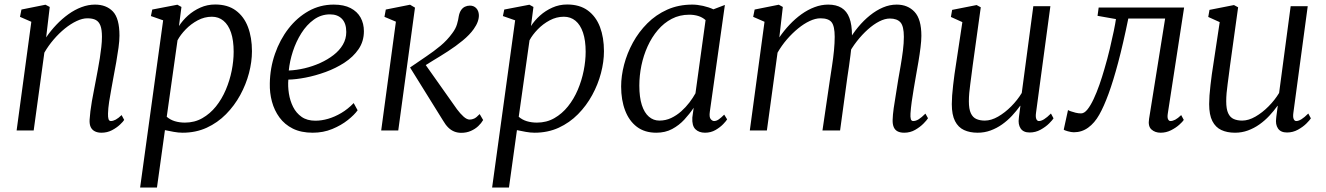

<svg xmlns="http://www.w3.org/2000/svg" viewBox="-20 -581 5906 855"><path d="M185.5 -414.5Q206 -444.5 231.2 -471Q256.5 -497.5 284.8 -517.8Q313 -538 343 -549.2Q373 -560.5 403 -560.5Q453.5 -560.5 482.8 -529.8Q512 -499 512 -422.5Q512 -400 507.8 -369Q503.5 -338 497.8 -305.2Q492 -272.5 486.5 -244Q482 -217.5 476.2 -187.2Q470.5 -157 466 -127.8Q461.5 -98.5 461 -75.5Q460.5 -59.5 463.2 -50.8Q466 -42 473.5 -42Q483.5 -42 495.2 -48.2Q507 -54.5 521.5 -68.5L533 -47Q529 -40 514.5 -26.2Q500 -12.5 478.8 -1.2Q457.5 10 431.5 10Q415 10 402.8 4Q390.5 -2 384.2 -14.5Q378 -27 379 -48Q380 -64 382.5 -85.2Q385 -106.5 389.2 -130.2Q393.5 -154 398.2 -178.2Q403 -202.5 407 -224.5Q411 -246.5 415.8 -271.2Q420.5 -296 424.5 -321.5Q428.5 -347 431.2 -371.5Q434 -396 434 -417Q434 -448.5 427.5 -466.2Q421 -484 407 -491.8Q393 -499.5 369 -499.5Q347 -499.5 321 -487.2Q295 -475 268.8 -453.8Q242.5 -432.5 218.8 -404.8Q195 -377 177.5 -346.5L130 0H54L119.5 -484L69 -506L75.5 -538.5L182.5 -560L201.5 -550Z M604 254 706.5 -490.5 652 -509.5 658 -538.5 770 -560 788 -550 777 -465Q793 -490 817.2 -511.8Q841.5 -533.5 872.2 -547.2Q903 -561 938 -561Q994 -561 1030.2 -534.2Q1066.5 -507.5 1084.2 -460.8Q1102 -414 1102 -353Q1102 -306 1088.8 -255.5Q1075.5 -205 1049.8 -157.8Q1024 -110.5 986.5 -72.5Q949 -34.5 900.5 -12.2Q852 10 793 10Q774.5 10 753.8 6.2Q733 2.5 714.5 -1.5L679 254ZM722.5 -61Q738 -47.5 758.8 -41.2Q779.5 -35 803.5 -35Q846.5 -35 881 -54.8Q915.5 -74.5 941.8 -107.2Q968 -140 985.5 -181.2Q1003 -222.5 1011.8 -266.2Q1020.5 -310 1020.5 -350.5Q1020.5 -401 1008.8 -435.8Q997 -470.5 975.2 -488.5Q953.5 -506.5 923.5 -506.5Q890.5 -506.5 860.5 -490.5Q830.5 -474.5 807 -450.2Q783.5 -426 770.5 -401.5Z M1572.5 -90Q1558.5 -70 1529 -46.5Q1499.5 -23 1459.5 -6.5Q1419.5 10 1372.5 10Q1321 10 1284.2 -8.2Q1247.5 -26.5 1224.5 -58Q1201.5 -89.5 1191 -128.5Q1180.5 -167.5 1181.5 -209Q1182.5 -278 1204.5 -341.2Q1226.5 -404.5 1264.8 -453.8Q1303 -503 1354.2 -531.8Q1405.5 -560.5 1466 -560.5Q1511.5 -560.5 1541.2 -545Q1571 -529.5 1585.8 -502.8Q1600.5 -476 1600.5 -442Q1600.5 -397 1576.8 -362.2Q1553 -327.5 1514.2 -302.2Q1475.5 -277 1430.2 -260.5Q1385 -244 1341 -235.5Q1297 -227 1264 -226.5Q1261.5 -196.5 1266.5 -164.5Q1271.5 -132.5 1285.2 -105Q1299 -77.5 1323.2 -60.5Q1347.5 -43.5 1384.5 -43.5Q1412 -43.5 1441.2 -52Q1470.5 -60.5 1499.8 -77.8Q1529 -95 1555 -122ZM1449.5 -517Q1410 -517 1377.8 -493.8Q1345.5 -470.5 1322 -433.2Q1298.5 -396 1284.2 -352.2Q1270 -308.5 1266 -267Q1300.5 -268.5 1336.5 -277Q1372.5 -285.5 1405.8 -300.5Q1439 -315.5 1465.2 -335.8Q1491.5 -356 1506.8 -382Q1522 -408 1522 -438.5Q1522 -477 1502.8 -497Q1483.5 -517 1449.5 -517Z M1677.5 0 1743 -484.5 1692 -506 1698 -538.5 1806 -560 1828 -547 1753.5 0ZM2034 10.5Q2017.5 10.5 2003 4.8Q1988.5 -1 1976.2 -13Q1964 -25 1953 -44L1806 -280.5Q1843.5 -306.5 1877.8 -329.5Q1912 -352.5 1941.8 -377.2Q1971.5 -402 1994 -433Q2009.5 -453.5 2015.2 -473.5Q2021 -493.5 2023 -509Q2026 -525 2033 -535.5Q2040 -546 2050.2 -551Q2060.5 -556 2072.5 -556Q2090 -556 2100.8 -544.5Q2111.5 -533 2112.5 -514.5Q2113 -500.5 2107.5 -484.8Q2102 -469 2089.5 -451.5Q2071.5 -426 2040.5 -400.5Q2009.5 -375 1975 -352.8Q1940.5 -330.5 1910.2 -312.5Q1880 -294.5 1863.5 -283.5L1863 -309.5L2015 -94.5Q2029.5 -75 2044.2 -61.8Q2059 -48.5 2071.5 -48.5Q2081.5 -48.5 2091.5 -53Q2101.5 -57.5 2116 -73L2131.5 -46.5Q2123.5 -32.5 2109.8 -19.5Q2096 -6.5 2076.8 2Q2057.5 10.5 2034 10.5Z M2171.5 254 2274 -490.5 2219.5 -509.5 2225.5 -538.5 2337.5 -560 2355.5 -550 2344.5 -465Q2360.5 -490 2384.8 -511.8Q2409 -533.5 2439.8 -547.2Q2470.5 -561 2505.5 -561Q2561.5 -561 2597.8 -534.2Q2634 -507.5 2651.8 -460.8Q2669.5 -414 2669.5 -353Q2669.5 -306 2656.2 -255.5Q2643 -205 2617.2 -157.8Q2591.5 -110.5 2554 -72.5Q2516.5 -34.5 2468 -12.2Q2419.5 10 2360.5 10Q2342 10 2321.2 6.2Q2300.5 2.5 2282 -1.5L2246.5 254ZM2290 -61Q2305.5 -47.5 2326.2 -41.2Q2347 -35 2371 -35Q2414 -35 2448.5 -54.8Q2483 -74.5 2509.2 -107.2Q2535.5 -140 2553 -181.2Q2570.5 -222.5 2579.2 -266.2Q2588 -310 2588 -350.5Q2588 -401 2576.2 -435.8Q2564.5 -470.5 2542.8 -488.5Q2521 -506.5 2491 -506.5Q2458 -506.5 2428 -490.5Q2398 -474.5 2374.5 -450.2Q2351 -426 2338 -401.5Z M3141 -84Q3137.5 -59.5 3144.8 -50.8Q3152 -42 3160 -42Q3170 -42 3180.5 -49.2Q3191 -56.5 3205 -70.5L3218 -49.5Q3214.5 -43 3201 -28.8Q3187.5 -14.5 3166.5 -2.2Q3145.5 10 3119.5 10Q3092.5 10 3076.8 -5.5Q3061 -21 3063 -57.5L3069 -101Q3051 -74 3027.5 -48.5Q3004 -23 2973.2 -6.5Q2942.5 10 2902.5 10Q2851 10 2816.2 -16.2Q2781.5 -42.5 2763.8 -89Q2746 -135.5 2746 -196Q2746 -242.5 2759.2 -293.2Q2772.5 -344 2798.5 -391.5Q2824.5 -439 2862.8 -477.2Q2901 -515.5 2951.2 -538Q3001.5 -560.5 3063 -560.5Q3085 -560.5 3110.8 -554.8Q3136.5 -549 3157 -539.5L3208 -559ZM3122 -491.5Q3108 -504 3089.5 -509.8Q3071 -515.5 3049.5 -515.5Q3006.5 -515.5 2971.5 -497.2Q2936.5 -479 2909.5 -447.2Q2882.5 -415.5 2864 -374.8Q2845.5 -334 2836.2 -289Q2827 -244 2827 -200Q2827 -148 2838.2 -113.2Q2849.5 -78.5 2869.8 -61.2Q2890 -44 2916 -44Q2944.5 -44 2968.8 -55.5Q2993 -67 3013.5 -85.2Q3034 -103.5 3050 -124.5Q3066 -145.5 3077 -165.5Z M3466 -550 3450.5 -414.5Q3471 -444.5 3496 -471Q3521 -497.5 3549.2 -517.8Q3577.5 -538 3607.5 -549.2Q3637.5 -560.5 3668 -560.5Q3704 -560.5 3727.5 -546Q3751 -531.5 3762.5 -501.2Q3774 -471 3774 -423Q3774 -418.5 3773.5 -412.8Q3773 -407 3772.5 -400.2Q3772 -393.5 3771 -385.5L3758.5 -398Q3777 -431 3801.5 -460.5Q3826 -490 3854 -512.5Q3882 -535 3912 -547.8Q3942 -560.5 3973 -560.5Q4022.5 -560.5 4052.8 -528Q4083 -495.5 4083 -421.5Q4083 -400 4079.2 -369.8Q4075.5 -339.5 4070 -306.8Q4064.5 -274 4059 -244Q4054.5 -217 4049.2 -187Q4044 -157 4040 -128Q4036 -99 4034.5 -75.5Q4033.5 -59.5 4036 -50.8Q4038.5 -42 4046.5 -42Q4058.5 -42 4071 -49.8Q4083.5 -57.5 4101 -75L4112.5 -54.5Q4107.5 -46 4092.5 -30.8Q4077.5 -15.5 4055.5 -2.8Q4033.5 10 4006.5 10Q3989 10 3977.2 4Q3965.5 -2 3960 -14.8Q3954.5 -27.5 3955 -47Q3955.5 -69 3959.8 -99.5Q3964 -130 3969.8 -163Q3975.5 -196 3980 -227Q3985 -255.5 3990.8 -288.8Q3996.5 -322 4000.8 -355.5Q4005 -389 4005 -417Q4005 -464.5 3989.8 -481.5Q3974.5 -498.5 3942.5 -498.5Q3921 -498.5 3895.8 -485.8Q3870.5 -473 3844.8 -450Q3819 -427 3795.5 -397Q3772 -367 3754.5 -332.5L3772 -382Q3770.5 -360 3767.2 -334.8Q3764 -309.5 3760.5 -284.8Q3757 -260 3753.5 -238L3721 0H3642.5L3675.5 -224.5Q3680 -254 3685.2 -288.2Q3690.5 -322.5 3693.8 -356Q3697 -389.5 3697 -417Q3697 -464.5 3683.2 -482Q3669.5 -499.5 3633.5 -499.5Q3611.5 -499.5 3585.8 -487.5Q3560 -475.5 3534 -454.2Q3508 -433 3484.2 -405.5Q3460.5 -378 3442.5 -346.5L3395 0H3319L3384.5 -484L3334 -506L3340.5 -538.5L3448 -560Z M4333.5 10Q4298.5 10 4272.8 -2Q4247 -14 4232.8 -41.8Q4218.5 -69.5 4218.5 -117.5Q4218.5 -134 4220 -156Q4221.5 -178 4224.5 -202.5Q4227.5 -227 4230.5 -250.5Q4233.5 -274 4237 -293.5L4265.5 -482.5L4214.5 -505.5L4220 -537L4329 -558.5L4347.5 -548.5L4311.5 -289Q4309 -268.5 4306.2 -247.8Q4303.5 -227 4300.8 -206.8Q4298 -186.5 4296.2 -167Q4294.5 -147.5 4294.5 -130Q4294.5 -95.5 4303.2 -76.8Q4312 -58 4328 -51Q4344 -44 4365.5 -44Q4394 -44 4424.8 -61.8Q4455.5 -79.5 4483.2 -107.5Q4511 -135.5 4530 -167L4581.5 -553.5H4657.5L4593.5 -78.5Q4591 -60.5 4594.8 -51.2Q4598.5 -42 4606.5 -42Q4616.5 -42 4629.5 -50Q4642.5 -58 4660 -75.5L4671.5 -54Q4667 -46.5 4651.8 -31.2Q4636.5 -16 4614 -3.5Q4591.5 9 4565 9Q4537 9 4525 -9Q4513 -27 4517 -55Q4517 -57 4517.8 -63Q4518.5 -69 4519.8 -77.5Q4521 -86 4522 -94.5Q4523 -103 4524 -109.5L4523 -110Q4506.5 -87 4486.5 -65.5Q4466.5 -44 4442.5 -27Q4418.5 -10 4391.2 0Q4364 10 4333.5 10Z M5180.5 -76.5Q5177.5 -58 5181.5 -50Q5185.5 -42 5192 -42Q5202 -42 5213.5 -48Q5225 -54 5240 -68.5L5251.5 -47Q5247 -39.5 5231.8 -25.8Q5216.5 -12 5194.8 -1Q5173 10 5148.5 10Q5123.5 10 5107.5 -4.5Q5091.5 -19 5097 -52L5168.5 -498.5H5004.5Q4981.5 -386 4959.5 -303.2Q4937.5 -220.5 4916.5 -163.2Q4895.5 -106 4875 -70Q4854.5 -33.5 4826 -12.8Q4797.5 8 4762 8Q4751 8 4734.8 3.5Q4718.5 -1 4717 -4L4736 -91Q4738.5 -89 4748 -85.5Q4757.5 -82 4770 -79Q4782.5 -76 4794 -76Q4808.5 -76 4822.5 -93.5Q4836.5 -111 4850 -139.8Q4863.5 -168.5 4875.8 -203.5Q4888 -238.5 4898 -273.5Q4911.5 -319 4922 -363.2Q4932.5 -407.5 4939.8 -442.8Q4947 -478 4949.5 -496L4867.5 -510.5L4872.5 -547.5H5253Z M5479.5 10Q5444.5 10 5418.8 -2Q5393 -14 5378.8 -41.8Q5364.5 -69.5 5364.5 -117.5Q5364.5 -134 5366 -156Q5367.5 -178 5370.5 -202.5Q5373.5 -227 5376.5 -250.5Q5379.5 -274 5383 -293.5L5411.5 -482.5L5360.5 -505.5L5366 -537L5475 -558.5L5493.5 -548.5L5457.5 -289Q5455 -268.5 5452.2 -247.8Q5449.5 -227 5446.8 -206.8Q5444 -186.5 5442.2 -167Q5440.5 -147.5 5440.5 -130Q5440.5 -95.5 5449.2 -76.8Q5458 -58 5474 -51Q5490 -44 5511.5 -44Q5540 -44 5570.8 -61.8Q5601.5 -79.5 5629.2 -107.5Q5657 -135.5 5676 -167L5727.5 -553.5H5803.5L5739.5 -78.5Q5737 -60.5 5740.8 -51.2Q5744.5 -42 5752.5 -42Q5762.5 -42 5775.5 -50Q5788.5 -58 5806 -75.5L5817.5 -54Q5813 -46.5 5797.8 -31.2Q5782.5 -16 5760 -3.5Q5737.5 9 5711 9Q5683 9 5671 -9Q5659 -27 5663 -55Q5663 -57 5663.8 -63Q5664.5 -69 5665.8 -77.5Q5667 -86 5668 -94.5Q5669 -103 5670 -109.5L5669 -110Q5652.5 -87 5632.5 -65.5Q5612.5 -44 5588.5 -27Q5564.5 -10 5537.2 0Q5510 10 5479.5 10Z"/></svg>

Font: Merriweather 36pt Light
Style: Italic
Weight: 300
Italic angle: -7.8°
Version: Version 2.101